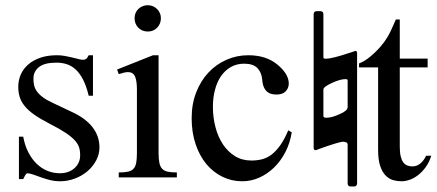

<svg xmlns="http://www.w3.org/2000/svg" viewBox="-20 -668 1644 723"><path d="M354.5 -112.8Q354.5 -87.4 342.3 -64.2Q330.1 -41 309.6 -23.4Q289.1 -5.9 262 4.4Q234.9 14.6 205.1 14.6Q187 14.6 170.2 10.5Q153.3 6.3 137.9 1Q122.6 -4.4 109.1 -9.3Q95.7 -14.2 84.5 -15.6Q79.1 -15.6 74.7 -7.8Q70.3 0 67.4 6.3H51.3V-153.3H67.4Q73.7 -119.1 87.2 -93.5Q100.6 -67.9 118.9 -50.5Q137.2 -33.2 159.2 -24.4Q181.2 -15.6 205.1 -15.6Q223.1 -15.6 237.3 -21Q251.5 -26.4 261.2 -35.4Q271 -44.4 276.4 -56.4Q281.7 -68.4 281.7 -81.5Q282.2 -98.1 278.1 -112.1Q273.9 -126 261.7 -139.4Q249.5 -152.8 227.3 -167.7Q205.1 -182.6 168.5 -201.2Q132.8 -219.7 109.6 -235.8Q86.4 -252 73 -268.6Q59.6 -285.2 54.2 -302.7Q48.8 -320.3 48.8 -340.8Q48.8 -365.7 58.3 -387.5Q67.9 -409.2 86.4 -425.3Q105 -441.4 132.1 -450.7Q159.2 -460 194.3 -460Q209.5 -460 224.4 -457.3Q239.3 -454.6 252.4 -451.4Q265.6 -448.2 275.9 -445.6Q286.1 -442.9 292 -442.9Q298.8 -442.9 303.5 -445.6Q308.1 -448.2 314 -460H330.1V-307.6H314Q305.2 -343.8 293 -367.7Q280.8 -391.6 265.6 -405.8Q250.5 -419.9 232.2 -426Q213.9 -432.1 192.9 -432.1Q147.9 -432.1 127.2 -415.8Q106.4 -399.4 106 -373.5Q105.5 -360.4 108.2 -347.9Q110.8 -335.4 118.9 -324Q127 -312.5 141.4 -301.8Q155.8 -291 179.2 -280.3L251.5 -246.1Q302.2 -222.7 328.4 -189Q354.5 -155.3 354.5 -112.8Z M585.9 -599.6Q585.9 -578.6 572 -564Q558.1 -549.3 536.6 -549.3Q515.1 -549.3 501 -563.5Q486.8 -577.6 486.8 -599.6Q486.8 -610.4 490.7 -619.4Q494.6 -628.4 501.5 -634.8Q508.3 -641.1 517.3 -644.8Q526.4 -648.4 536.6 -648.4Q546.9 -648.4 555.9 -644.5Q564.9 -640.6 571.5 -634Q578.1 -627.4 582 -618.7Q585.9 -609.9 585.9 -599.6ZM427.2 0V-18.6Q448.2 -18.6 461.7 -21.5Q475.1 -24.4 482.7 -32.5Q490.2 -40.5 492.9 -54.9Q495.6 -69.3 495.6 -91.8V-331.1Q495.6 -363.3 488.5 -379.9Q481.4 -396.5 461.9 -396.5Q455.1 -396.5 446.8 -394.5Q438.5 -392.6 427.2 -388.7L420.9 -406.2L556.2 -460H577.1V-91.8Q577.1 -69.3 580.1 -54.9Q583 -40.5 590.6 -32.5Q598.1 -24.4 611.6 -21.5Q625 -18.6 646 -18.6V0Z M1078.6 -169.9Q1072.3 -129.4 1054.7 -95.5Q1037.1 -61.5 1012 -37.1Q986.8 -12.7 956.1 1Q925.3 14.6 892.1 14.6Q852.5 14.6 817.9 -2.2Q783.2 -19 757.3 -50Q731.4 -81.1 716.6 -125Q701.7 -168.9 701.7 -223.1Q701.7 -276.4 718.8 -320.1Q735.8 -363.8 764.9 -394.8Q793.9 -425.8 832.8 -442.9Q871.6 -460 915 -460Q981.9 -460 1023.9 -425.3Q1044.9 -408.2 1056.2 -390.1Q1067.4 -372.1 1067.4 -353.5Q1067.4 -336.4 1055.9 -324.2Q1044.4 -312 1021.5 -312Q1014.2 -312 1005.4 -313.5Q996.6 -314.9 988.5 -320.6Q980.5 -326.2 974.6 -337.6Q968.8 -349.1 967.3 -369.1Q964.8 -395.5 949 -411.9Q933.1 -428.2 899.4 -428.2Q871.6 -428.2 849.6 -415.8Q827.6 -403.3 812.5 -381.6Q797.4 -359.9 789.6 -330.1Q781.7 -300.3 781.7 -265.6Q781.7 -226.1 791.3 -189.5Q800.8 -152.8 819.3 -124.8Q837.9 -96.7 864.7 -80.1Q891.6 -63.5 926.8 -63.5Q947.3 -63.5 966.1 -68.1Q984.9 -72.8 1002 -85.4Q1019 -98.1 1034.9 -120.4Q1050.8 -142.6 1065.4 -177.2Z M1197.8 -331.1V-230.5Q1198.2 -224.6 1209 -224.6Q1229.5 -224.6 1259.3 -238.3Q1289.1 -251 1289.1 -264.6V-365.2Q1289.1 -370.1 1280.8 -370.1Q1261.2 -370.1 1229.5 -355.5Q1197.8 -340.8 1197.8 -331.1ZM1298.8 -469.7 1313.5 -474.6Q1314.5 -475.6 1317.4 -476.1Q1324.7 -476.6 1324.7 -467.8V22Q1324.2 34.2 1313.5 34.2H1300.3Q1289.1 34.2 1289.1 22V-123Q1289.1 -133.8 1272.5 -134.3Q1256.8 -134.3 1175.8 -105L1173.3 -103.5L1170.9 -103L1168.5 -102.5Q1161.1 -102.5 1161.1 -111.3V-614.3Q1161.1 -626 1173.3 -626H1185.5Q1197.8 -626 1197.8 -614.3V-451.7Q1197.8 -446.8 1207.5 -446.8Q1218.3 -446.8 1240.5 -452.4Q1262.7 -458 1278.8 -463.4L1295.4 -468.8Q1296.4 -469.7 1298.8 -469.7Z M1604 -81.5Q1596.2 -56.6 1583 -38.6Q1569.8 -20.5 1554.7 -8.8Q1539.6 2.9 1523.2 8.8Q1506.8 14.6 1492.2 14.6Q1476.1 14.6 1460.4 10.3Q1444.8 5.9 1432.1 -7.1Q1419.4 -20 1411.6 -43.2Q1403.8 -66.4 1403.8 -104V-414.1H1332V-429.2Q1352.1 -436.5 1374.3 -454.8Q1396.5 -473.1 1415.5 -495.6Q1422.4 -503.9 1427.7 -511.2Q1433.1 -518.6 1439.5 -529.1Q1445.8 -539.6 1453.1 -555.2Q1460.4 -570.8 1470.7 -594.7H1485.4V-447.3H1590.3V-414.1H1485.4V-115.7Q1485.4 -93.8 1488.8 -79.6Q1492.2 -65.4 1498.3 -57.1Q1504.4 -48.8 1512.5 -45.4Q1520.5 -42 1529.8 -41.5Q1547.9 -40.5 1561.8 -51.5Q1575.7 -62.5 1584.5 -81.5Z"/></svg>

Font: Campania
Style: Regular
Weight: 400
Version: Version 2.009